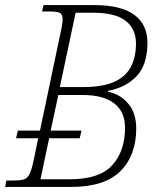

<svg xmlns="http://www.w3.org/2000/svg" viewBox="-36 -734 638 754"><path d="M-16 0 -11 -25H16Q42 -25 56.5 -29Q71 -33 79.5 -49.5Q88 -66 96 -104L114 -191H27L34 -221H121L200 -597Q210 -640 210 -658Q210 -678 199 -683.5Q188 -689 155 -689H129L135 -714H334Q439 -714 491 -676Q543 -638 543 -566Q543 -481 501.5 -436Q460 -391 388 -377V-374Q437 -364 468 -326.5Q499 -289 499 -230Q499 -124 437 -62Q375 0 244 0ZM289 -392Q368 -392 413.5 -413Q459 -434 478.5 -472.5Q498 -511 498 -563Q498 -621 457 -652.5Q416 -684 331 -684H261L199 -392ZM239 -30Q354 -30 404.5 -85Q455 -140 455 -233Q455 -295 412.5 -328Q370 -361 288 -361H193L163 -221H284L277 -191H157L123 -30Z"/></svg>

Font: Noto Serif SemiCondensed ExtraLight
Style: Italic
Weight: 200
Width: 4
Italic angle: -12°
Designer: Monotype Design Team
Foundry: Monotype Imaging Inc.
Version: Version 2.013